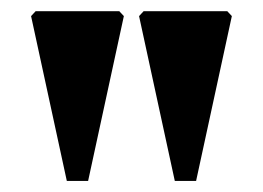

<svg xmlns="http://www.w3.org/2000/svg" viewBox="-20 -746 474 346"><path d="M295 -420 230.6 -717 238.8 -725.8H389.6L397.8 -717L333.4 -420ZM100.4 -420 36 -717 44.2 -725.8H195L203.2 -717L138.8 -420Z"/></svg>

Font: Platypi Light
Style: Regular
Weight: 300
Designer: David Sargent
Foundry: Bolt Cutter Type
Version: Version 1.200